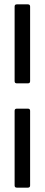

<svg xmlns="http://www.w3.org/2000/svg" viewBox="-20 -780 206 880"><path d="M47 -408V-750Q47 -760 57 -760H108Q118 -760 118 -750V-408Q118 -398 108 -398H57Q47 -398 47 -408ZM47 70V-272Q47 -282 57 -282H108Q118 -282 118 -272V70Q118 80 108 80H57Q47 80 47 70Z"/></svg>

Font: Amber EN
Style: Regular
Weight: 400
Designer: Jeremy Tribby
Foundry: Tribby Type Co.
Version: Version 1.403 November 24, 2021